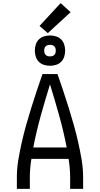

<svg xmlns="http://www.w3.org/2000/svg" viewBox="-20 -1209 640 1229"><path d="M88 0V-74Q88 -131 97.5 -187Q107 -243 119.5 -298.5Q132 -354 147.5 -409Q163 -464 180 -518.5Q197 -573 215 -627Q233 -681 252 -735H348Q367 -681 385 -627Q403 -573 420 -518.5Q437 -464 452.5 -409Q468 -354 480.5 -298.5Q493 -243 502.5 -187Q512 -131 512 -74V0H429V-74Q429 -103 426.5 -132.5Q424 -162 419 -192H181Q176 -162 173.5 -132.5Q171 -103 171 -74V0ZM193 -265H407Q387 -368 359 -468.5Q331 -569 300 -669Q269 -569 241 -468.5Q213 -368 193 -265ZM300 -788Q280 -788 261 -794Q242 -800 228.5 -813.5Q215 -827 209 -846Q203 -865 203 -885Q203 -905 209 -924Q215 -943 228.5 -956.5Q242 -970 261 -976Q280 -982 300 -982Q320 -982 339 -976Q358 -970 371.5 -956.5Q385 -943 391 -924Q397 -905 397 -885Q397 -865 391 -846Q385 -827 371.5 -813.5Q358 -800 339 -794Q320 -788 300 -788ZM300 -848Q308 -848 315 -850Q322 -852 327.5 -857.5Q333 -863 335 -870Q337 -877 337 -885Q337 -893 335 -900Q333 -907 327.5 -912.5Q322 -918 315 -920Q308 -922 300 -922Q292 -922 285 -920Q278 -918 272.5 -912.5Q267 -907 265 -900Q263 -893 263 -885Q263 -877 265 -870Q267 -863 272.5 -857.5Q278 -852 285 -850Q292 -848 300 -848ZM286 -997 233 -1043 368 -1189 432 -1131Z"/></svg>

Font: Iosevka Curly Extended
Style: Regular
Weight: 400
Width: 7
Monospace: yes
Designer: Belleve Invis
Foundry: Belleve Invis
Version: Version 11.1.0; ttfautohint (v1.8.3)